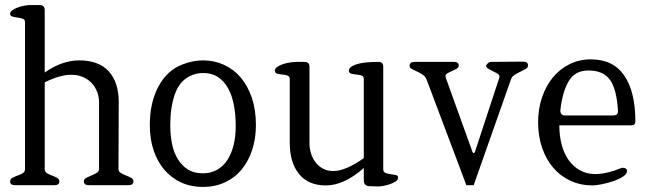

<svg xmlns="http://www.w3.org/2000/svg" viewBox="-20 -733 2590 760"><path d="M508 -15Q508 0 488 0H332Q312 0 312 -15Q312 -24 321.5 -29Q331 -34 342 -38.5Q353 -43 362.5 -48.5Q372 -54 372 -63V-329Q372 -350 364.5 -369.5Q357 -389 343 -404Q329 -419 308.5 -428Q288 -437 262 -437Q217 -437 157 -407V-63Q157 -53 166 -47.5Q175 -42 186 -38Q197 -34 206 -29Q215 -24 215 -15Q215 0 196 0H40Q20 0 20 -15Q20 -24 29 -29Q38 -34 49.5 -38Q61 -42 70 -47.5Q79 -53 79 -63V-645Q79 -656 70 -659Q61 -662 49.5 -663.5Q38 -665 29 -667.5Q20 -670 20 -679Q20 -686 29 -692.5Q38 -699 50.5 -703.5Q63 -708 76 -710.5Q89 -713 98 -713H137Q157 -713 157 -693V-446Q226 -494 293 -494Q371 -494 410.5 -450.5Q450 -407 450 -329L449 -64Q449 -54 458 -48.5Q467 -43 478.5 -38.5Q490 -34 499 -29Q508 -24 508 -15Z M993 -238Q993 -184 978 -139Q963 -94 936 -61.5Q909 -29 870 -11Q831 7 783 7Q736 7 697.5 -10.5Q659 -28 631 -60.5Q603 -93 588 -138Q573 -183 573 -238Q573 -326 606.5 -389.5Q640 -453 700 -477Q743 -494 783 -494Q828 -494 866.5 -476.5Q905 -459 933 -426Q961 -393 977 -345.5Q993 -298 993 -238ZM913 -234Q913 -280 905.5 -318.5Q898 -357 882 -385Q866 -413 842 -428.5Q818 -444 784 -444Q755 -444 730 -431Q690 -411 672 -359.5Q654 -308 654 -238Q654 -198 661 -163.5Q668 -129 684 -103Q700 -77 724 -62Q748 -47 783 -47Q814 -47 838.5 -60.5Q863 -74 879.5 -99Q896 -124 904.5 -158Q913 -192 913 -234Z M1556 -30Q1556 -22 1547 -15.5Q1538 -9 1525 -4.5Q1512 0 1499 2.5Q1486 5 1478 5L1444 4Q1420 4 1420 -20V-68Q1342 1 1270 1Q1200 1 1163.5 -44.5Q1127 -90 1127 -166V-420Q1127 -431 1118 -434Q1109 -437 1097.5 -438Q1086 -439 1077 -441.5Q1068 -444 1068 -454Q1068 -461 1076.5 -467.5Q1085 -474 1098 -478.5Q1111 -483 1126.5 -485.5Q1142 -488 1156 -488H1185Q1205 -488 1205 -469V-166Q1205 -146 1211 -126Q1217 -106 1229 -90.5Q1241 -75 1258.5 -65.5Q1276 -56 1299 -56Q1348 -56 1420 -107V-420Q1420 -431 1411 -434Q1402 -437 1390.5 -438Q1379 -439 1370 -441.5Q1361 -444 1361 -454Q1361 -468 1389.5 -478Q1418 -488 1478 -488Q1497 -488 1497 -469V-63Q1497 -52 1506 -48.5Q1515 -45 1526.5 -43.5Q1538 -42 1547 -40Q1556 -38 1556 -30Z M2070 -474Q2070 -465 2061 -460Q2052 -455 2040.5 -449.5Q2029 -444 2017.5 -437Q2006 -430 2002 -417L1855 0H1826L1669 -417Q1664 -430 1653 -437.5Q1642 -445 1630.5 -450Q1619 -455 1610 -460Q1601 -465 1601 -474Q1603 -488 1621 -488H1777Q1796 -488 1796 -474Q1796 -466 1787.5 -461Q1779 -456 1769.5 -452Q1760 -448 1751.5 -443Q1743 -438 1743 -431Q1743 -433 1743.5 -431Q1744 -429 1745 -424L1848 -138Q1851 -127 1855 -127Q1859 -127 1862 -138L1956 -424Q1957 -425 1957 -430Q1957 -437 1948.5 -442Q1940 -447 1930.5 -451.5Q1921 -456 1912.5 -461Q1904 -466 1904 -474Q1913 -488 1923 -488L2051 -489Q2070 -489 2070 -474Z M2495 -252Q2495 -237 2479 -237H2194Q2194 -195 2203.5 -159.5Q2213 -124 2231.5 -98.5Q2250 -73 2276.5 -58.5Q2303 -44 2336 -44Q2382 -44 2442 -69Q2462 -69 2462 -56Q2462 -44 2445.5 -33.5Q2429 -23 2406.5 -15.5Q2384 -8 2361 -3.5Q2338 1 2326 1Q2278 1 2238 -17.5Q2198 -36 2169.5 -69.5Q2141 -103 2125.5 -149Q2110 -195 2110 -249Q2110 -302 2125.5 -347.5Q2141 -393 2168.5 -426.5Q2196 -460 2234.5 -479Q2273 -498 2319 -498Q2407 -498 2451 -434Q2495 -370 2495 -252ZM2426 -296Q2421 -380 2394.5 -417Q2368 -454 2309 -454Q2256 -454 2231 -411.5Q2206 -369 2198 -296Q2198 -276 2217 -276H2407Q2428 -276 2426 -296Z"/></svg>

Font: Jura
Style: Regular
Weight: 400
Designer: Ed Merritt
Foundry: Ten by Twenty
Version: Version 1.007